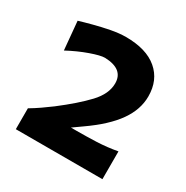

<svg xmlns="http://www.w3.org/2000/svg" viewBox="-118 -874 653 673"><g transform="rotate(30 209.0 -537.5)"><path d="M32 -301V-385.5Q51.5 -397 71.8 -411Q92 -425 110 -438.5Q176.5 -489.5 215 -530.5Q253.5 -571.5 253.5 -614Q253.5 -671.5 178 -674Q160 -674 120.5 -660Q81 -646 40 -624L29.5 -738.5Q50.5 -745 81.8 -753.2Q113 -761.5 145.8 -767.8Q178.5 -774 205 -774Q288 -774 332.5 -736.2Q377 -698.5 377 -632.5Q377 -579.5 342 -529.8Q307 -480 232.5 -428L196.5 -402.5H217Q258.5 -402.5 300.2 -404.2Q342 -406 382.5 -413.5V-301Z"/></g></svg>

Font: Commissioner Flair
Style: Bold
Weight: 700
Designer: Kostas Bartsokas
Foundry: Kostas Bartsokas
Version: Version 1.000; ttfautohint (v1.8.3)